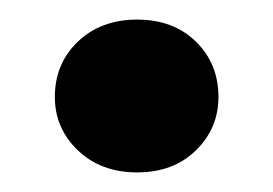

<svg xmlns="http://www.w3.org/2000/svg" viewBox="-20 -416 279 196"><path d="M120 -240Q83 -240 59.5 -262.5Q36 -285 36 -317Q36 -351 59.5 -373.5Q83 -396 120 -396Q157 -396 180 -373.5Q203 -351 203 -317Q203 -285 180 -262.5Q157 -240 120 -240Z"/></svg>

Font: DM Sans 36pt
Style: Bold
Weight: 700
Version: Version 4.004;gftools[0.9.30]